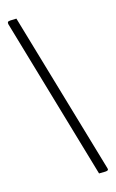

<svg xmlns="http://www.w3.org/2000/svg" viewBox="-122 -814 539 893"><g transform="rotate(-15 147.0 -367.5)"><path d="M239 30 11 -750Q10 -757 12 -760Q14 -763 24 -764Q34 -765 54 -765L283 17Q285 23 282 26Q279 29 269 29.5Q259 30 239 30Z"/></g></svg>

Font: Yanone Kaffeesatz Light
Style: Regular
Weight: 300
Designer: Yanone (Cyrillic: Daniel Pouzeot, Huerta Tipografica, and Cyreal)
Foundry: Yanone
Version: Version 2.003